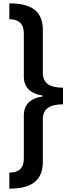

<svg xmlns="http://www.w3.org/2000/svg" viewBox="-20 -906 424 1152"><path d="M36 -886V-791C94 -790 123 -763 123 -704V-447C123 -383 161 -344 235 -333V-327C161 -316 123 -278 123 -213V43C123 103 94 129 36 130V226C186 226 237 163 237 64V-190C237 -255 281 -280 358 -280V-380C281 -380 237 -404 237 -470V-724C237 -824 188 -886 36 -886Z"/></svg>

Font: Noto Sans Kannada UI SemiBold
Style: Regular
Weight: 600
Designer: Jelle Bosma - Monotype Design Team
Foundry: Monotype Imaging Inc.
Version: Version 2.005